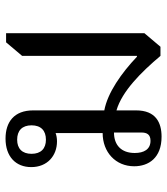

<svg xmlns="http://www.w3.org/2000/svg" viewBox="25 -619 604 694"><g transform="rotate(-90 327.0 -272.0)"><path d="M275 -82V-153C344 -133 413 -64 472 6H505L554 -52V-552H521L472 -494V-79H469C410 -135 339 -185 275 -197V-454C275 -523 233 -554 173 -554C108 -554 70 -517 70 -461C70 -403 111 -368 163 -368C175 -368 185 -370 193 -373V-203C124 -203 73 -156 73 -89C73 -37 103 10 180 10C231 10 275 -11 275 -82ZM169 -408C137 -408 118 -426 118 -460C118 -494 137 -512 169 -512C202 -512 221 -494 221 -460C221 -426 202 -408 169 -408ZM165 -30C134 -30 121 -54 121 -87C121 -136 150 -162 195 -162V-63C195 -43 188 -30 165 -30Z"/></g></svg>

Font: Noto Serif Thai
Style: Regular
Weight: 400
Designer: Monotype Design Team
Foundry: Monotype Imaging Inc.
Version: Version 1.901